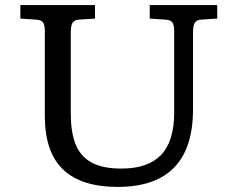

<svg xmlns="http://www.w3.org/2000/svg" viewBox="-20 -720 930 754"><path d="M442 14Q299 14 227.5 -54.5Q156 -123 156 -265V-596Q156 -622 149 -632Q142 -642 120 -643L60 -647V-700H353V-647L290 -643Q274 -642 266 -632Q258 -622 258 -592V-272Q258 -203 276 -155.5Q294 -108 337.5 -83Q381 -58 457 -58Q561 -58 612.5 -111.5Q664 -165 664 -279V-596Q664 -622 657 -632Q650 -642 628 -643L568 -647V-700H833V-647L770 -643Q754 -642 746 -632Q738 -622 738 -592V-291Q738 14 442 14Z"/></svg>

Font: Literata 7pt
Style: Regular
Weight: 400
Designer: Latin by Veronika Burian and Jose Scaglione. Greek by Irene Vlachou. Cyrillic by Vera Evstafieva.
Foundry: TypeTogether
Version: Version 3.002